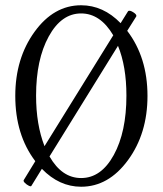

<svg xmlns="http://www.w3.org/2000/svg" viewBox="-20 -696 618 729"><path d="M99 10Q97 13 89 9Q81 5 74.5 -1.5Q68 -8 70 -12L114 -84Q38 -184 38 -332Q38 -474 111 -575Q184 -676 288 -676Q372 -676 438 -608L466 -653Q471 -659 486 -649.5Q501 -640 497 -633L463 -579Q540 -478 540 -332Q540 -189 466 -88Q392 13 288 13Q205 13 139 -55ZM117 -333Q117 -223 149 -141L410 -562Q361 -645 288 -645Q213 -645 165 -557.5Q117 -470 117 -333ZM288 -20Q364 -20 412 -107.5Q460 -195 460 -333Q460 -444 428 -522L168 -102Q215 -20 288 -20Z"/></svg>

Font: Junicode Cond Light
Style: Regular
Weight: 300
Width: 3
Designer: Peter S. Baker
Version: Version 2.201